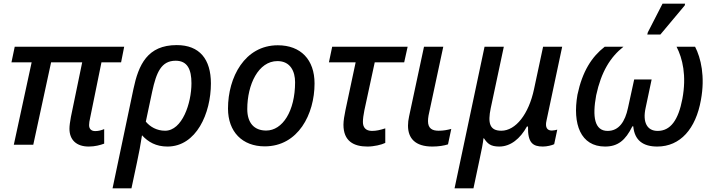

<svg xmlns="http://www.w3.org/2000/svg" viewBox="-20 -796 3925 1056"><path d="M468 10C503 10 531 2 553 -6V-86C539 -80 522 -75 504 -75C482 -75 470 -87 470 -108C470 -117 472 -133 476 -149L538 -453H646L663 -539H61L43 -453H154L56 0H163L261 -453H432L370 -153C365 -125 362 -105 362 -88C362 -27 400 10 468 10Z M714 -307 599 240H703L733 99C745 44 753 0 761 -52C795 -15 838 10 901 10C1060 10 1140 -173 1140 -337C1140 -470 1078 -548 952 -548C791 -548 742 -440 714 -307ZM888 -77C842 -77 805 -99 782 -127L817 -292C840 -398 867 -462 946 -462C1011 -462 1033 -414 1033 -338C1033 -228 982 -77 888 -77Z M1436 9C1620 9 1710 -168 1710 -337C1710 -468 1634 -547 1508 -547C1326 -547 1234 -371 1234 -199C1234 -71 1313 9 1436 9ZM1444 -78C1377 -78 1340 -121 1340 -196C1340 -331 1401 -460 1506 -460C1578 -460 1603 -402 1603 -344C1603 -185 1534 -78 1444 -78Z M2001 10C2037 10 2079 0 2099 -10V-90C2071 -81 2050 -76 2026 -76C1991 -76 1976 -96 1976 -125C1976 -142 1979 -164 1984 -189L2041 -453H2203L2222 -539H1807L1789 -453H1936L1880 -190C1874 -162 1869 -131 1869 -110C1869 -20 1925 10 2001 10Z M2358 10C2392 10 2423 5 2444 -2L2462 -87C2439 -81 2419 -77 2392 -77C2358 -77 2334 -89 2334 -130C2334 -139 2335 -149 2337 -161L2418 -539H2312L2230 -156C2226 -138 2224 -121 2224 -105C2224 -35 2264 10 2358 10Z M2480 240H2584L2617 84C2628 35 2637 -12 2639 -35H2642C2661 -7 2677 10 2726 10C2788 10 2841 -33 2878 -100H2884C2882 -10 2911 10 2966 10C2988 10 3017 3 3028 -3L3045 -83C3039 -81 3024 -78 3015 -78C2992 -78 2976 -92 2986 -134L3072 -539H2967L2917 -305C2888 -169 2817 -77 2737 -77C2673 -77 2662 -119 2679 -201L2751 -539H2645Z M3540 -606H3612L3746 -766L3748 -776H3624L3543 -618ZM3308 10C3378 10 3420 -24 3458 -101H3463C3470 -24 3517 10 3595 10C3722 10 3807 -88 3835 -246C3859 -375 3835 -477 3803 -539H3701C3734 -475 3757 -380 3733 -252C3711 -136 3668 -76 3597 -76C3540 -76 3513 -122 3531 -203L3564 -359H3468L3434 -203C3418 -127 3384 -76 3322 -76C3250 -76 3237 -153 3259 -272C3287 -402 3337 -482 3409 -539H3306C3234 -483 3183 -403 3156 -275C3128 -114 3173 10 3308 10Z"/></svg>

Font: Noto Sans Medium
Style: Italic
Weight: 500
Italic angle: -12°
Designer: Monotype Design Team
Foundry: Monotype Imaging Inc.
Version: Version 2.013